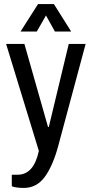

<svg xmlns="http://www.w3.org/2000/svg" viewBox="-20 -742 450 944"><path d="M250 -587 206 -666 161 -587H81L167 -722H245L330 -587ZM97 182Q61 182 38 174V117H67Q146 117 171 0L10 -526H100L216 -118H220L318 -526H401L267 -27Q241 71 201 126.5Q161 182 97 182Z"/></svg>

Font: Archivo Narrow
Style: Regular
Weight: 400
Designer: Hector Gatti
Foundry: Omnibus-Type
Version: Version 1.003